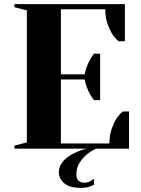

<svg xmlns="http://www.w3.org/2000/svg" viewBox="-20 -720 685 930"><path d="M50 -685V-700H585V-520H555Q536 -535 522 -558Q510 -578 500 -606.5Q490 -635 490 -675H275V-360H390Q394 -380 401 -398.5Q408 -417 416 -431Q425 -447 435 -460H465V-235H435Q425 -248 416 -264Q408 -278 401 -296Q394 -314 390 -335H275V-25H510Q510 -64 520 -93Q530 -122 542 -142Q556 -165 575 -180H605V0H445Q418 13 397 31Q379 47 364.5 70Q350 93 350 125Q350 165 390 165Q399 165 407.5 162Q416 159 422 155Q429 151 435 145V175Q427 179 417 183Q398 190 370 190Q317 190 291 167.5Q265 145 265 115Q265 95 274 78.5Q283 62 297 49.5Q311 37 327.5 28Q344 19 359 13Q374 7 385 4Q396 1 399 0H50V-15L110 -30V-670Z"/></svg>

Font: Yeseva One
Style: Regular
Weight: 400
Designer: Jovanny Lemonad
Foundry: Jovanny Lemonad
Version: Version 2.001; ttfautohint (v0.91) -l 8 -r 50 -G 200 -x 0 -w